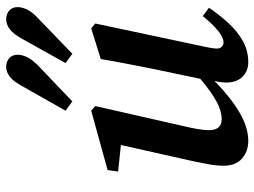

<svg xmlns="http://www.w3.org/2000/svg" viewBox="-121 -688 823 621"><g transform="rotate(-90 290.5 -377.5)"><path d="M399 14Q372 14 353 -4.5Q334 -23 334 -58Q334 -65 335 -73.5Q336 -82 339 -95Q286 -43 237.5 -14.5Q189 14 145 14Q111 14 88 -6.5Q65 -27 65 -65Q65 -89 70.5 -118.5Q76 -148 82 -175L132 -398L46 -407L51 -441L243 -494L258 -481L193 -195Q187 -170 183.5 -149.5Q180 -129 180 -113Q180 -72 216 -72Q242 -72 272.5 -88.5Q303 -105 346 -141L378 -293Q386 -335 394.5 -377.5Q403 -420 410 -463L509 -494L525 -481L452 -137Q444 -102 444 -87Q444 -77 450 -71.5Q456 -66 464 -66Q494 -66 549 -133L576 -113Q555 -82 528.5 -52.5Q502 -23 470 -4.5Q438 14 399 14ZM243 -577 320 -713Q337 -745 352.5 -757Q368 -769 384 -769Q402 -769 413 -759Q424 -749 424 -732Q424 -717 415.5 -700Q407 -683 386 -663L273 -555ZM397 -577 473 -713Q490 -745 506 -757Q522 -769 538 -769Q556 -769 567 -759Q578 -749 578 -732Q578 -717 569.5 -700Q561 -683 539 -663L427 -555Z"/></g></svg>

Font: Source Serif 4 Semibold
Style: Italic
Weight: 600
Italic angle: -12°
Designer: Frank Grießhammer
Foundry: Adobe
Version: Version 4.005;hotconv 1.1.0;makeotfexe 2.6.0